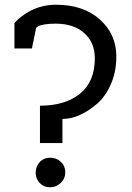

<svg xmlns="http://www.w3.org/2000/svg" viewBox="-20 -782 559 812"><path d="M244 -177H149V-335Q255 -335 318 -385.5Q381 -436 381 -536Q381 -601 337.5 -641Q294 -681 218 -682Q161 -682 140 -670L133 -665L115 -577H41V-684Q44 -687 48.5 -692.5Q53 -698 70 -711.5Q87 -725 106 -735Q157 -762 217 -762Q333 -762 402.5 -699.5Q472 -637 472 -543Q472 -478 448.5 -425Q425 -372 389 -342Q315 -279 244 -279ZM192 -115Q219 -115 237.5 -97.5Q256 -80 256 -53.5Q256 -27 237 -8.5Q218 10 191.5 10Q165 10 148 -8Q131 -26 131 -52Q131 -78 148 -96.5Q165 -115 192 -115Z"/></svg>

Font: Belgrano
Style: Regular
Weight: 400
Designer: Daniel Hernandez
Foundry: Daniel Hernndez
Version: Version 1.003